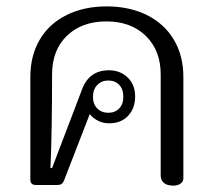

<svg xmlns="http://www.w3.org/2000/svg" viewBox="-20 -579 669 601"><path d="M483 -30V-346Q483 -421 436.5 -466.5Q390 -512 313 -512Q236 -512 189.5 -467Q143 -422 143 -346Q143 -171 138 -53H143L236 -297Q258 -359 321 -359Q356 -359 379.5 -336.5Q403 -314 403 -277Q403 -240 381 -216.5Q359 -193 321 -193Q303 -193 287 -201Q271 -209 261 -222L180 -13Q175 0 161 0H92Q75 0 75 -17V-338Q75 -405 104.5 -455Q134 -505 188.5 -532Q243 -559 314 -559Q385 -559 439.5 -532Q494 -505 524 -455Q554 -405 554 -338V-21Q554 -11 545.5 -4.5Q537 2 522 2Q503 2 493 -6.5Q483 -15 483 -30ZM366 -276Q366 -300 353 -313.5Q340 -327 319 -327Q298 -327 284.5 -313Q271 -299 271 -276Q271 -253 284.5 -239.5Q298 -226 319 -226Q340 -226 353 -239.5Q366 -253 366 -276Z"/></svg>

Font: Maitree
Style: Regular
Weight: 400
Designer: CadsonDemak Team
Foundry: CadsonDemak
Version: Version 1.001